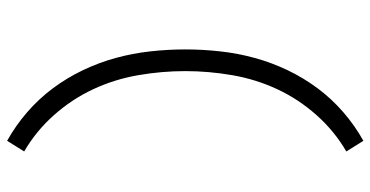

<svg xmlns="http://www.w3.org/2000/svg" viewBox="-271 -610 1042 540"><g transform="rotate(-90 250.0 -340.0)"><path d="M124 161 94 113Q151 80 196 29.5Q241 -21 269 -81Q297 -141 308.5 -207.5Q320 -274 320 -340Q320 -406 308.5 -472.5Q297 -539 269 -599Q241 -659 196 -709.5Q151 -760 94 -793L124 -841Q167 -817 204.5 -784.5Q242 -752 271.5 -712.5Q301 -673 322.5 -628Q344 -583 357 -535.5Q370 -488 375.5 -438.5Q381 -389 381 -340Q381 -291 375.5 -241.5Q370 -192 357 -144.5Q344 -97 322.5 -52Q301 -7 271.5 32.5Q242 72 204.5 104.5Q167 137 124 161Z"/></g></svg>

Font: Iosevka Light
Style: Regular
Weight: 300
Monospace: yes
Designer: Belleve Invis
Foundry: Belleve Invis
Version: Version 32.5.0; ttfautohint (v1.8.4)